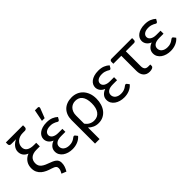

<svg xmlns="http://www.w3.org/2000/svg" viewBox="54 -1622 2670 2670"><g transform="rotate(-45 1389.0 -287.0)"><path d="M383.5 -679Q383.5 -663 372.5 -653.5Q361.5 -644 348.5 -644H304.5Q270.5 -644 242.8 -633.8Q215 -623.5 195.2 -606Q175.5 -588.5 164.5 -564.5Q153.5 -540.5 153.5 -513Q153.5 -466 190.2 -440.5Q227 -415 297 -415H341V-344H275.5Q238 -344 210.5 -335Q183 -326 165 -310Q147 -294 138.2 -271.5Q129.5 -249 129.5 -221.5Q129.5 -193.5 139.5 -173Q149.5 -152.5 169.5 -136.8Q189.5 -121 218.8 -107.8Q248 -94.5 287 -81Q319.5 -69.5 340.8 -57.2Q362 -45 374.2 -31Q386.5 -17 391.5 -0.8Q396.5 15.5 396.5 34.5Q396.5 70.5 385.2 102.2Q374 134 355 165.5L285.5 137.5Q295.5 121.5 304.5 100.2Q313.5 79 313.5 57.5Q313.5 47 310.8 37.5Q308 28 299.8 19.8Q291.5 11.5 276.8 4Q262 -3.5 238.5 -10.5Q200 -21.5 164.2 -37.5Q128.5 -53.5 101 -77Q73.5 -100.5 57.2 -133.8Q41 -167 41 -213.5Q41 -237.5 47 -262.5Q53 -287.5 67 -310.5Q81 -333.5 103.5 -352.8Q126 -372 158.5 -384.5Q115 -402 93 -433.2Q71 -464.5 71 -507Q71 -531 79.2 -552.2Q87.5 -573.5 101.8 -591.2Q116 -609 135.2 -623.2Q154.5 -637.5 177 -648.5Q170 -648 162.5 -648Q155 -648 147 -648H82Q62.5 -648 54 -657.2Q45.5 -666.5 45.5 -682.5V-716.5H383.5Z M820.5 -71Q804 -50.5 783 -36Q762 -21.5 738.2 -12Q714.5 -2.5 689 2Q663.5 6.5 638.5 6.5Q597 6.5 560.5 -4Q524 -14.5 496.2 -34.2Q468.5 -54 452.5 -82Q436.5 -110 436.5 -145Q436.5 -188.5 462.5 -219.2Q488.5 -250 533.5 -266Q510 -275 493.8 -288Q477.5 -301 467.5 -316Q457.5 -331 452.8 -347.2Q448 -363.5 448 -379Q448 -405.5 460.2 -430Q472.5 -454.5 497 -473.2Q521.5 -492 558 -503.2Q594.5 -514.5 643.5 -514.5Q699.5 -514.5 740.2 -498Q781 -481.5 809 -454.5L789 -420Q783.5 -412 779.2 -409.5Q775 -407 768.5 -407Q762 -407 753 -413Q744 -419 729.8 -426Q715.5 -433 694.8 -439Q674 -445 644.5 -445Q616.5 -445 596 -439.2Q575.5 -433.5 561.8 -423.2Q548 -413 541.2 -399.5Q534.5 -386 534.5 -371Q534.5 -354.5 542.5 -340.5Q550.5 -326.5 566 -316.2Q581.5 -306 603.5 -300.2Q625.5 -294.5 653.5 -294.5H735.5V-235.5H653.5Q589.5 -235.5 558.2 -212.8Q527 -190 527 -152.5Q527 -133 535 -116.5Q543 -100 558.2 -87.8Q573.5 -75.5 595 -68.8Q616.5 -62 643.5 -62Q676.5 -62 698.5 -69.8Q720.5 -77.5 735.2 -87Q750 -96.5 759.8 -104.2Q769.5 -112 778.5 -112Q789.5 -112 795.5 -103.5ZM613 -574 647 -746.5H702.5Q716 -746.5 721 -737.8Q726 -729 721 -714.5L666 -574Z M1000.5 -132Q1026 -95.5 1059.8 -78.8Q1093.5 -62 1129.5 -62Q1200 -62 1238 -112.5Q1276 -163 1276 -256.5Q1276 -306 1265.8 -341.5Q1255.5 -377 1237.2 -399.8Q1219 -422.5 1193.2 -433Q1167.5 -443.5 1136.5 -443.5Q1108 -443.5 1083.2 -433.2Q1058.5 -423 1040.2 -403.2Q1022 -383.5 1011.2 -355Q1000.5 -326.5 1000.5 -290ZM911.5 -290Q911.5 -341.5 927 -383Q942.5 -424.5 971.5 -453.8Q1000.5 -483 1042.2 -498.8Q1084 -514.5 1136.5 -514.5Q1184.5 -514.5 1226.8 -497.5Q1269 -480.5 1300.2 -447.5Q1331.5 -414.5 1349.8 -366.5Q1368 -318.5 1368 -256.5Q1368 -200.5 1353 -152.2Q1338 -104 1310 -68.8Q1282 -33.5 1241.2 -13.2Q1200.5 7 1149.5 7Q1104 7 1066.5 -9.8Q1029 -26.5 1000.5 -56V171.5H911.5Z M1836.5 -71Q1820 -50.5 1799 -36Q1778 -21.5 1754.2 -12Q1730.5 -2.5 1705 2Q1679.5 6.5 1654.5 6.5Q1613 6.5 1576.5 -4Q1540 -14.5 1512.2 -34.2Q1484.5 -54 1468.5 -82Q1452.5 -110 1452.5 -145Q1452.5 -188.5 1478.5 -219.2Q1504.5 -250 1549.5 -266Q1526 -275 1509.8 -288Q1493.5 -301 1483.5 -316Q1473.5 -331 1468.8 -347.2Q1464 -363.5 1464 -379Q1464 -405.5 1476.2 -430Q1488.5 -454.5 1513 -473.2Q1537.5 -492 1574 -503.2Q1610.5 -514.5 1659.5 -514.5Q1715.5 -514.5 1756.2 -498Q1797 -481.5 1825 -454.5L1805 -420Q1799.5 -412 1795.2 -409.5Q1791 -407 1784.5 -407Q1778 -407 1769 -413Q1760 -419 1745.8 -426Q1731.5 -433 1710.8 -439Q1690 -445 1660.5 -445Q1632.5 -445 1612 -439.2Q1591.5 -433.5 1577.8 -423.2Q1564 -413 1557.2 -399.5Q1550.5 -386 1550.5 -371Q1550.5 -354.5 1558.5 -340.5Q1566.5 -326.5 1582 -316.2Q1597.5 -306 1619.5 -300.2Q1641.5 -294.5 1669.5 -294.5H1751.5V-235.5H1669.5Q1605.5 -235.5 1574.2 -212.8Q1543 -190 1543 -152.5Q1543 -133 1551 -116.5Q1559 -100 1574.2 -87.8Q1589.5 -75.5 1611 -68.8Q1632.5 -62 1659.5 -62Q1692.5 -62 1714.5 -69.8Q1736.5 -77.5 1751.2 -87Q1766 -96.5 1775.8 -104.2Q1785.5 -112 1794.5 -112Q1805.5 -112 1811.5 -103.5Z M2313.5 -466Q2313.5 -450.5 2305.2 -442Q2297 -433.5 2281.5 -433.5H2122V-140.5Q2122 -102.5 2138.5 -82.8Q2155 -63 2191.5 -63H2232.5V-35.5Q2232.5 -26 2226.5 -18.8Q2220.5 -11.5 2210.2 -6.5Q2200 -1.5 2186.5 1Q2173 3.5 2157.5 3.5Q2127 3.5 2103.8 -6.5Q2080.5 -16.5 2064.8 -35Q2049 -53.5 2041 -79Q2033 -104.5 2033 -135.5V-433.5H1876.5V-472.5Q1876.5 -484 1884.2 -492.8Q1892 -501.5 1907 -501.5H2313.5Z M2750.5 -71Q2734 -50.5 2713 -36Q2692 -21.5 2668.2 -12Q2644.5 -2.5 2619 2Q2593.5 6.5 2568.5 6.5Q2527 6.5 2490.5 -4Q2454 -14.5 2426.2 -34.2Q2398.5 -54 2382.5 -82Q2366.5 -110 2366.5 -145Q2366.5 -188.5 2392.5 -219.2Q2418.5 -250 2463.5 -266Q2440 -275 2423.8 -288Q2407.5 -301 2397.5 -316Q2387.5 -331 2382.8 -347.2Q2378 -363.5 2378 -379Q2378 -405.5 2390.2 -430Q2402.5 -454.5 2427 -473.2Q2451.5 -492 2488 -503.2Q2524.5 -514.5 2573.5 -514.5Q2629.5 -514.5 2670.2 -498Q2711 -481.5 2739 -454.5L2719 -420Q2713.5 -412 2709.2 -409.5Q2705 -407 2698.5 -407Q2692 -407 2683 -413Q2674 -419 2659.8 -426Q2645.5 -433 2624.8 -439Q2604 -445 2574.5 -445Q2546.5 -445 2526 -439.2Q2505.5 -433.5 2491.8 -423.2Q2478 -413 2471.2 -399.5Q2464.5 -386 2464.5 -371Q2464.5 -354.5 2472.5 -340.5Q2480.5 -326.5 2496 -316.2Q2511.5 -306 2533.5 -300.2Q2555.5 -294.5 2583.5 -294.5H2665.5V-235.5H2583.5Q2519.5 -235.5 2488.2 -212.8Q2457 -190 2457 -152.5Q2457 -133 2465 -116.5Q2473 -100 2488.2 -87.8Q2503.5 -75.5 2525 -68.8Q2546.5 -62 2573.5 -62Q2606.5 -62 2628.5 -69.8Q2650.5 -77.5 2665.2 -87Q2680 -96.5 2689.8 -104.2Q2699.5 -112 2708.5 -112Q2719.5 -112 2725.5 -103.5Z"/></g></svg>

Font: Lato-Regular
Style: Regular
Weight: 400
Designer: Lukasz Dziedzic with Adam Twardoch and Botio Nikoltchev
Foundry: tyPoland Lukasz Dziedzic
Version: Version 2.015; 2015-08-06; http://www.latofonts.com/